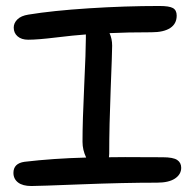

<svg xmlns="http://www.w3.org/2000/svg" viewBox="-20 -706 648 642"><path d="M85 -84Q55.7 -84 40.3 -95.9Q24.9 -107.9 24.9 -127.9Q24.9 -159.7 62 -165Q157.2 -176.3 268.1 -179.2Q255.9 -204.6 255.9 -231.9Q255.9 -299.8 261.5 -418.2Q267.1 -536.6 267.1 -578.1V-590.8Q226.6 -587.9 166.5 -580.6Q106.4 -573.2 74.2 -573.2Q51.8 -573.2 38.8 -584.5Q25.9 -595.7 25.9 -613.8Q25.9 -628.9 38.1 -641.1Q50.3 -653.3 75.2 -657.2Q155.8 -670.4 276.9 -678.2Q397.9 -686 513.2 -686Q545.9 -686 558.3 -679Q570.8 -671.9 570.8 -653.8Q570.8 -626.5 549.1 -612.3Q527.3 -598.1 486.8 -598.1Q404.8 -598.1 346.2 -595.2Q355 -576.7 355 -553.2Q355 -531.2 350.1 -408Q345.2 -284.7 345.2 -191.9Q345.2 -189.5 344.7 -185.5Q344.2 -181.6 344.2 -180.2Q369.1 -180.7 398.2 -180.7Q427.2 -180.7 464.6 -180.4Q502 -180.2 523.9 -180.2Q559.1 -180.2 572.5 -171.1Q585.9 -162.1 585.9 -145Q585.9 -123 565.2 -109.1Q544.4 -95.2 504.9 -95.2Q394 -95.2 250.7 -89.6Q107.4 -84 85 -84Z"/></svg>

Font: Shantell Sans Irregular Bouncy
Style: Regular
Weight: 400
Designer: Stephen Nixon, Anya Danilova, Shantell Martin
Foundry: Arrow Type
Version: Version 1.006;[9816181b4]